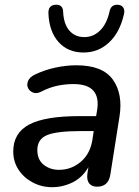

<svg xmlns="http://www.w3.org/2000/svg" viewBox="-20 -768 577 797"><path d="M196 9Q153 9 116 -10.5Q79 -30 57 -63.5Q35 -97 35 -139Q35 -216 101 -251Q167 -286 310 -286H379L383 -310Q392 -363 368 -391Q344 -419 285 -419Q250 -419 217.5 -412Q185 -405 152 -388Q133 -378 118 -383.5Q103 -389 96.5 -402.5Q90 -416 96.5 -432Q103 -448 126 -459Q166 -478 210.5 -487.5Q255 -497 297 -497Q406 -497 448.5 -437.5Q491 -378 476 -284L438 -43Q430 7 383 7Q361 7 350 -7Q339 -21 343 -49L347 -74Q322 -31 281.5 -11Q241 9 196 9ZM225 -63Q276 -63 315.5 -96.5Q355 -130 364 -190L369 -224H319Q215 -224 175 -207Q135 -190 135 -145Q135 -105 161.5 -84Q188 -63 225 -63ZM327 -550Q262 -550 223 -593.5Q184 -637 181 -713Q180 -745 208 -748Q222 -750 231.5 -743.5Q241 -737 242 -721Q244 -669 267.5 -641.5Q291 -614 330 -614Q368 -614 396 -642Q424 -670 435 -722Q442 -751 471 -748Q485 -747 492 -736Q499 -725 494 -707Q477 -633 432.5 -591.5Q388 -550 327 -550Z"/></svg>

Font: Nunito SemiBold
Style: Italic
Weight: 600
Italic angle: -9°
Designer: Vernon Adams
Foundry: Vernon Adams
Version: Version 3.601; ttfautohint (v1.8.2.53-6de2)